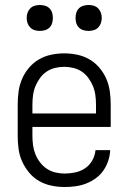

<svg xmlns="http://www.w3.org/2000/svg" viewBox="-20 -742 515 770"><path d="M239 8Q212 8 186 2.5Q160 -3 137 -16Q114 -29 97 -49.5Q80 -70 69 -94Q58 -118 54.5 -144.5Q51 -171 51 -197V-323Q51 -349 54.5 -375Q58 -401 68.5 -425.5Q79 -450 96.5 -470.5Q114 -491 136.5 -504Q159 -517 185 -522.5Q211 -528 238 -528Q264 -528 290 -522.5Q316 -517 338.5 -504Q361 -491 378.5 -470.5Q396 -450 406.5 -425.5Q417 -401 420.5 -375Q424 -349 424 -323V-233H110V-197Q110 -178 112.5 -159.5Q115 -141 122 -123.5Q129 -106 140.5 -91Q152 -76 167.5 -65.5Q183 -55 201.5 -50.5Q220 -46 239 -46Q260 -46 281.5 -50.5Q303 -55 321 -67Q339 -79 350 -98.5Q361 -118 363 -140H422Q421 -118 414 -97Q407 -76 394.5 -58Q382 -40 364 -27Q346 -14 325.5 -6Q305 2 283 5Q261 8 239 8ZM110 -287H365V-323Q365 -341 362.5 -360Q360 -379 353 -396Q346 -413 335 -428.5Q324 -444 308.5 -454.5Q293 -465 274.5 -469.5Q256 -474 238 -474Q219 -474 200.5 -469.5Q182 -465 166.5 -454.5Q151 -444 140 -428.5Q129 -413 122 -396Q115 -379 112.5 -360Q110 -341 110 -323ZM335 -618Q325 -618 314.5 -621Q304 -624 296.5 -631.5Q289 -639 286 -649Q283 -659 283 -670Q283 -681 286 -691Q289 -701 296.5 -708.5Q304 -716 314.5 -719Q325 -722 335 -722Q346 -722 356 -719Q366 -716 373.5 -708.5Q381 -701 384.5 -691Q388 -681 388 -670Q388 -659 384.5 -649Q381 -639 373.5 -631.5Q366 -624 356 -621Q346 -618 335 -618ZM140 -618Q129 -618 119 -621Q109 -624 101.5 -631.5Q94 -639 90.5 -649Q87 -659 87 -670Q87 -681 90.5 -691Q94 -701 101.5 -708.5Q109 -716 119 -719Q129 -722 140 -722Q150 -722 160.5 -719Q171 -716 178.5 -708.5Q186 -701 189 -691Q192 -681 192 -670Q192 -659 189 -649Q186 -639 178.5 -631.5Q171 -624 160.5 -621Q150 -618 140 -618Z"/></svg>

Font: Iosevka QP Light
Style: Regular
Weight: 300
Designer: Belleve Invis
Foundry: Belleve Invis
Version: Version 20.0.0; ttfautohint (v1.8.4)